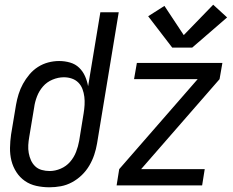

<svg xmlns="http://www.w3.org/2000/svg" viewBox="-20 -787 990 815"><path d="M190 8Q161 8 134 2Q107 -4 85.5 -19Q64 -34 49.5 -56.5Q35 -79 28.5 -105Q22 -131 22.5 -159.5Q23 -188 27 -216L48 -342Q52 -365 59 -387.5Q66 -410 77.5 -431Q89 -452 105 -471Q121 -490 141.5 -503Q162 -516 185 -522Q208 -528 231 -528Q255 -528 277.5 -521.5Q300 -515 316 -499.5Q332 -484 341 -463.5Q350 -443 354 -421L406 -735H484L392 -178Q388 -154 380 -130Q372 -106 359 -84Q346 -62 327.5 -44Q309 -26 286 -13.5Q263 -1 238.5 3.5Q214 8 190 8ZM191 -61Q214 -61 237.5 -71Q261 -81 277.5 -100Q294 -119 303 -142.5Q312 -166 316 -189L335 -306Q338 -324 339 -341.5Q340 -359 338 -376Q336 -393 330 -409Q324 -425 312.5 -436.5Q301 -448 285 -453.5Q269 -459 251 -459Q227 -459 203 -449Q179 -439 162.5 -420Q146 -401 137 -377.5Q128 -354 125 -331L104 -205Q101 -188 100 -171Q99 -154 102 -137.5Q105 -121 111.5 -106.5Q118 -92 129.5 -81Q141 -70 157.5 -65.5Q174 -61 191 -61ZM475 0 486 -69 819 -451H549L561 -520H924L912 -451L579 -69H849L838 0ZM711 -585 609 -718 678 -762 760 -638 885 -767 944 -713 796 -585Z"/></svg>

Font: Iosevka QP
Style: Italic
Weight: 400
Italic angle: -9°
Designer: Belleve Invis
Foundry: Belleve Invis
Version: Version 20.0.0; ttfautohint (v1.8.4)